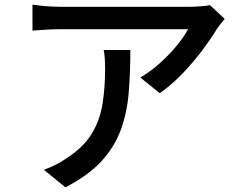

<svg xmlns="http://www.w3.org/2000/svg" viewBox="-20 -757 1040 822"><path d="M942 -676Q935 -668 925 -655.5Q915 -643 909 -634Q888 -598 850.5 -547.5Q813 -497 765.5 -446.5Q718 -396 664 -358L581 -425Q625 -451 666.5 -488.5Q708 -526 739.5 -565Q771 -604 785 -632Q769 -632 726.5 -632Q684 -632 626.5 -632Q569 -632 506.5 -632Q444 -632 387.5 -632Q331 -632 290.5 -632Q250 -632 237 -632Q207 -632 179 -630Q151 -628 119 -626V-737Q147 -733 177 -730.5Q207 -728 237 -728Q251 -728 292.5 -728Q334 -728 392.5 -728Q451 -728 515 -728Q579 -728 638 -728Q697 -728 739.5 -728Q782 -728 796 -728Q813 -728 840 -730Q867 -732 879 -735ZM538 -543Q538 -445 531 -360Q524 -275 497.5 -202Q471 -129 415 -67.5Q359 -6 260 45L168 -30Q190 -38 215 -50Q240 -62 264 -79Q336 -125 371.5 -182.5Q407 -240 418.5 -310Q430 -380 430 -463Q430 -483 429 -502Q428 -521 424 -543Z"/></svg>

Font: Source Han Sans Medium
Style: Regular
Weight: 500
Designer: Ryoko NISHIZUKA Ë•øÂ°öÊ∂ºÂ≠ê (kana, bopomofo & ideographs); Paul D. Hunt (Latin, Greek & Cyrillic); Sandoll Communicatio
Foundry: Adobe
Version: Version 2.004;hotconv 1.0.118;makeotfexe 2.5.65603